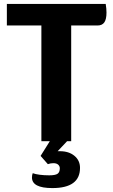

<svg xmlns="http://www.w3.org/2000/svg" viewBox="-20 -720 574 979"><path d="M523 -656Q523 -622 512 -606Q501 -590 477 -590H343V0H191V-590H15V-700H519Q523 -676 523 -656ZM388 136Q388 239 247 239Q143 239 143 185Q143 172 147 163Q159 168 182 171Q205 174 231 174Q262 174 273.5 166Q285 158 285 138Q285 127 276.5 119.5Q268 112 252 112Q238 112 224 117L187 75L234 0H322L274 51H286Q331 51 359.5 74.5Q388 98 388 136Z"/></svg>

Font: Krub
Style: Bold
Weight: 700
Version: Version 1.000; ttfautohint (v1.6)